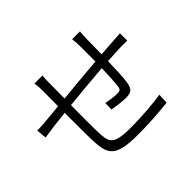

<svg xmlns="http://www.w3.org/2000/svg" viewBox="-159 -1036 1317 1317"><g transform="rotate(-45 500.0 -377.5)"><path d="M47 -495 54 -421C82 -425 121 -431 152 -435L266 -448C266 -346 266 -238 267 -195C272 -39 292 14 519 14C621 14 743 5 810 -3L813 -77C749 -66 626 -55 515 -55C338 -55 338 -95 334 -205C333 -243 333 -350 334 -455C436 -465 558 -477 663 -485C661 -420 657 -347 652 -313C648 -290 638 -286 612 -286C588 -286 546 -291 511 -299L509 -237C535 -232 601 -223 638 -223C683 -223 704 -236 713 -279C723 -326 725 -417 727 -489C773 -492 814 -494 845 -495C870 -495 906 -496 920 -495V-566C898 -564 872 -563 846 -561L729 -553L731 -699C731 -720 733 -752 735 -769H659C662 -752 664 -718 664 -696V-548C554 -539 434 -528 335 -518L336 -660C336 -689 337 -716 339 -737H262C266 -707 267 -686 267 -657L266 -512L147 -501C114 -497 78 -495 47 -495Z"/></g></svg>

Font: ChiuKong Gothic MN Normal
Style: Regular
Weight: 350
Designer: Ryoko NISHIZUKA 西塚涼子 (kana, bopomofo & ideographs); Paul D. Hunt (Latin, Greek & Cyrillic); Sandoll Communications 산돌커뮤니
Foundry: Adobe
Version: Version 1.300